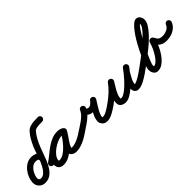

<svg xmlns="http://www.w3.org/2000/svg" viewBox="98 -1412 2294 2294"><g transform="rotate(-45 1244.5 -265.5)"><path d="M299 -198Q298 -182 286 -172Q274 -162 259 -163Q243 -164 233 -175.5Q223 -187 224 -203Q225 -212 216 -216Q207 -220 196.5 -221Q186 -222 180 -222Q145 -222 116.5 -196.5Q88 -171 71 -135Q54 -99 52 -69Q51 -53 59.5 -43Q68 -33 84 -33Q118 -33 145 -58.5Q172 -84 193.5 -124.5Q215 -165 232 -210.5Q249 -256 262.5 -297Q276 -338 286 -363Q306 -407 329.5 -449Q353 -491 385 -527Q407 -552 439.5 -563Q472 -574 508 -576Q544 -578 575 -578Q575 -578 575 -578Q575 -578 575 -578Q590 -579 601 -568Q612 -557 612 -541Q612 -526 601 -515Q590 -504 575 -503Q558 -503 531.5 -502.5Q505 -502 479.5 -497Q454 -492 441 -477Q409 -440 385.5 -395.5Q362 -351 344 -306Q329 -270 313.5 -224Q298 -178 278.5 -131.5Q259 -85 232.5 -45.5Q206 -6 169.5 18Q133 42 84 42Q35 42 4.5 8Q-26 -26 -23 -74Q-20 -112 -4 -151.5Q12 -191 39.5 -224Q67 -257 102.5 -277Q138 -297 180 -297Q210 -297 238 -286.5Q266 -276 283.5 -254Q301 -232 299 -198Q299 -198 299 -198Q299 -198 299 -198Z M320 -46Q308 -37 292.5 -40Q277 -43 268 -56Q259 -68 262 -83.5Q265 -99 278 -108Q316 -134 355 -166.5Q394 -199 435.5 -228Q477 -257 522 -275.5Q567 -294 617 -294Q637 -294 657 -289Q677 -284 694 -272Q708 -261 709.5 -246.5Q711 -232 703 -221Q696 -209 682.5 -204.5Q669 -200 653 -209Q636 -219 615 -219Q585 -219 545.5 -202.5Q506 -186 469 -159Q432 -132 407.5 -99.5Q383 -67 383 -34Q383 -29 383 -29Q379 -34 383.5 -32Q388 -30 394 -30Q431 -30 468 -54Q505 -78 539 -114.5Q573 -151 599.5 -189Q626 -227 642 -256Q651 -272 666 -275Q681 -278 693 -271Q705 -264 711 -250Q717 -236 708 -220Q699 -203 681 -177.5Q663 -152 644 -124Q625 -96 612 -71.5Q599 -47 599 -32Q599 -30 597.5 -33Q596 -36 597 -36Q600 -34 604.5 -33.5Q609 -33 612 -33Q641 -33 674 -45Q707 -57 738 -74Q769 -91 792 -108Q792 -108 792 -108Q792 -108 792 -108Q805 -117 820.5 -114Q836 -111 845 -99Q854 -86 851 -70.5Q848 -55 836 -46Q805 -25 767.5 -4.5Q730 16 690 29Q650 42 612 42Q579 42 551.5 23.5Q524 5 524 -32Q524 -60 537 -89Q550 -118 569.5 -147Q589 -176 609 -203.5Q629 -231 642 -256Q651 -272 666 -275Q681 -278 693 -271Q705 -264 711 -250Q717 -236 708 -220Q686 -181 653 -135Q620 -89 578.5 -48Q537 -7 490 19Q443 45 394 45Q356 45 332 25.5Q308 6 308 -34Q308 -73 327.5 -111Q347 -149 380.5 -182Q414 -215 454.5 -240Q495 -265 536.5 -279.5Q578 -294 615 -294Q656 -294 691 -273Q706 -264 707 -249.5Q708 -235 700 -223Q693 -210 679 -205Q665 -200 650 -210Q643 -216 634 -217.5Q625 -219 617 -219Q576 -219 536.5 -201Q497 -183 460 -155.5Q423 -128 388 -98.5Q353 -69 320 -46Q320 -46 320 -46Q320 -46 320 -46Z M835 -46Q823 -37 807.5 -40Q792 -43 783 -56Q774 -68 777 -83.5Q780 -99 793 -108Q828 -132 867 -156.5Q906 -181 939 -210.5Q972 -240 991 -280Q999 -297 1013.5 -300.5Q1028 -304 1041 -299Q1053 -293 1060 -279.5Q1067 -266 1059 -249Q1054 -237 1065 -233Q1076 -229 1084 -228Q1106 -228 1125 -243.5Q1144 -259 1156 -276Q1167 -291 1181.5 -292.5Q1196 -294 1207 -286Q1219 -279 1223.5 -265Q1228 -251 1219 -236Q1207 -216 1190 -190Q1173 -164 1156.5 -135.5Q1140 -107 1129 -80.5Q1118 -54 1118 -33Q1118 -33 1117 -36Q1116 -39 1116 -39Q1116 -39 1115 -40Q1115 -41 1115 -41Q1120 -32 1120 -31Q1120 -30 1133 -30Q1153 -30 1181.5 -44.5Q1210 -59 1237.5 -77.5Q1265 -96 1281 -108Q1281 -108 1281 -108Q1281 -108 1281 -108Q1294 -117 1309.5 -114Q1325 -111 1334 -99Q1343 -86 1340 -70.5Q1337 -55 1325 -46Q1300 -29 1267 -7.5Q1234 14 1199 29.5Q1164 45 1133 45Q1102 45 1082.5 33.5Q1063 22 1049 -5Q1049 -5 1049 -6Q1048 -7 1048 -7Q1043 -18 1043 -33Q1043 -73 1062.5 -116Q1082 -159 1108 -199.5Q1134 -240 1155 -274Q1164 -290 1179 -291Q1194 -292 1206 -284Q1218 -277 1223 -263Q1228 -249 1218 -234Q1195 -201 1160 -177Q1125 -153 1084 -154Q1050 -154 1023.5 -171.5Q997 -189 986.5 -217.5Q976 -246 991 -280Q998 -297 1012.5 -300.5Q1027 -304 1040 -298Q1053 -292 1060 -278.5Q1067 -265 1059 -249Q1036 -200 999.5 -165.5Q963 -131 920 -103Q877 -75 835 -46Q835 -46 835 -46Q835 -46 835 -46Z M1271 -56Q1262 -69 1265 -84Q1268 -99 1281 -108Q1331 -143 1377.5 -186Q1424 -229 1459 -279Q1470 -293 1484.5 -294.5Q1499 -296 1510 -289Q1522 -281 1526.5 -267.5Q1531 -254 1523 -238Q1506 -209 1484 -174Q1462 -139 1446 -102.5Q1430 -66 1430 -32Q1430 -32 1429 -34Q1428 -35 1434.5 -34Q1441 -33 1444 -33Q1466 -33 1495.5 -52Q1525 -71 1557.5 -101Q1590 -131 1620.5 -165Q1651 -199 1674.5 -228.5Q1698 -258 1710 -275Q1721 -290 1736 -290Q1751 -290 1762 -281Q1774 -273 1778 -258.5Q1782 -244 1770 -230Q1760 -217 1749.5 -204.5Q1739 -192 1732 -178Q1732 -178 1732 -179Q1732 -179 1732 -179Q1714 -146 1693 -107.5Q1672 -69 1672 -30Q1672 -27 1672 -27Q1672 -27 1672 -28Q1672 -28 1672 -28Q1675 -22 1671.5 -24Q1668 -26 1664.5 -30.5Q1661 -35 1664 -35Q1681 -35 1709.5 -48.5Q1738 -62 1765.5 -79.5Q1793 -97 1808 -108Q1821 -117 1836.5 -114Q1852 -111 1861 -99Q1870 -86 1867 -70.5Q1864 -55 1852 -46Q1829 -31 1796 -10.5Q1763 10 1728 25Q1693 40 1664 40Q1643 40 1628.5 31.5Q1614 23 1606 8Q1606 8 1606 8Q1606 7 1606 7Q1597 -9 1597 -30Q1597 -80 1620 -126Q1643 -172 1666 -215Q1666 -215 1666 -215Q1666 -216 1666 -216Q1676 -232 1688 -247Q1700 -262 1712 -276Q1723 -291 1738 -291Q1753 -291 1764 -283Q1775 -275 1778.5 -260.5Q1782 -246 1772 -231Q1754 -206 1725.5 -171Q1697 -136 1662 -99Q1627 -62 1589.5 -30Q1552 2 1514.5 22Q1477 42 1444 42Q1410 42 1382.5 24Q1355 6 1355 -32Q1355 -74 1372 -116.5Q1389 -159 1413 -199Q1437 -239 1457 -276Q1466 -291 1481 -292Q1496 -293 1508 -285Q1520 -278 1525.5 -264Q1531 -250 1521 -235Q1481 -180 1430 -132.5Q1379 -85 1323 -46Q1310 -37 1295 -40Q1280 -43 1271 -56Z M1850 -46Q1838 -37 1822.5 -40Q1807 -43 1798 -56Q1789 -68 1792 -83.5Q1795 -99 1808 -108Q1828 -122 1866.5 -150Q1905 -178 1952.5 -214Q2000 -250 2047.5 -290Q2095 -330 2135.5 -369Q2176 -408 2201 -441.5Q2226 -475 2226 -499Q2226 -502 2224.5 -505.5Q2223 -509 2225 -507Q2227 -506 2229 -505Q2231 -505 2232 -505Q2221 -505 2199 -475.5Q2177 -446 2148.5 -399Q2120 -352 2091.5 -297Q2063 -242 2038.5 -189.5Q2014 -137 1998.5 -96.5Q1983 -56 1983 -40Q1983 -35 1984.5 -31.5Q1986 -28 1987 -24Q1987 -25 1983 -26Q1982 -26 1981 -26Q2005 -26 2028 -44.5Q2051 -63 2071.5 -92.5Q2092 -122 2109 -154.5Q2126 -187 2137 -216.5Q2148 -246 2152 -263Q2155 -275 2164 -282Q2173 -289 2184 -290Q2195 -292 2205.5 -288Q2216 -284 2222 -274Q2234 -252 2244 -237.5Q2254 -223 2270 -215.5Q2286 -208 2315 -208Q2331 -208 2342 -197.5Q2353 -187 2353 -171Q2353 -155 2342 -144Q2331 -133 2315 -133Q2272 -133 2244 -145Q2216 -157 2196 -179.5Q2176 -202 2156 -236Q2151 -247 2162 -254Q2173 -261 2188 -263Q2203 -266 2215.5 -262Q2228 -258 2226 -247Q2219 -216 2203.5 -177.5Q2188 -139 2165.5 -99.5Q2143 -60 2114.5 -26.5Q2086 7 2052.5 28Q2019 49 1981 49Q1945 49 1926.5 21Q1908 -7 1908 -40Q1908 -61 1920.5 -100.5Q1933 -140 1954 -190.5Q1975 -241 2002 -294.5Q2029 -348 2059.5 -399Q2090 -450 2121 -490.5Q2152 -531 2180.5 -555.5Q2209 -580 2232 -580Q2266 -580 2283.5 -554.5Q2301 -529 2301 -499Q2301 -464 2275.5 -422.5Q2250 -381 2208.5 -336.5Q2167 -292 2117 -249Q2067 -206 2016.5 -167Q1966 -128 1922 -97Q1878 -66 1850 -46Q1850 -46 1850 -46Q1850 -46 1850 -46Z M2315 -134Q2299 -134 2288 -145Q2277 -156 2278 -171Q2278 -187 2289 -198Q2300 -209 2315 -208Q2352 -208 2388.5 -225Q2425 -242 2439 -278Q2445 -292 2459 -298.5Q2473 -305 2488 -299Q2502 -293 2508.5 -279Q2515 -265 2509 -250Q2494 -212 2463 -185.5Q2432 -159 2393 -146Q2354 -133 2315 -134Q2315 -134 2315 -134Q2315 -134 2315 -134Z"/></g></svg>

Font: FRB American Cursive Guidelines Extrabold
Style: Bold Italic
Weight: 800
Italic angle: -25°
Version: Version 2.0;Modular Font Editor K font №1